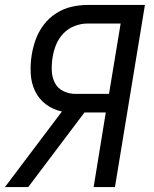

<svg xmlns="http://www.w3.org/2000/svg" viewBox="-24 -755 620 775"><path d="M-4 0H90L317 -301H403L354 0H440L561 -735H329Q297 -735 264.5 -727.5Q232 -720 203 -701.5Q174 -683 153 -655.5Q132 -628 120.5 -596.5Q109 -565 104 -533Q98 -496 100 -458Q102 -420 117.5 -387.5Q133 -355 162 -333.5Q191 -312 226 -305ZM281 -376Q255 -376 232 -387Q209 -398 197.5 -420.5Q186 -443 185 -469.5Q184 -496 188 -522Q192 -548 202 -573.5Q212 -599 231.5 -619.5Q251 -640 277 -650Q303 -660 329 -660H463L416 -376Z"/></svg>

Font: Iosevka Sparkle Oblique
Style: Regular
Weight: 400
Italic angle: -9°
Designer: Belleve Invis
Foundry: Belleve Invis
Version: Version 4.5.0; ttfautohint (v1.8.3)